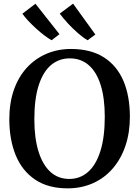

<svg xmlns="http://www.w3.org/2000/svg" viewBox="-20 -1020 762 1051"><path d="M355 11Q245.5 12 173.5 -36Q101.5 -84 66.2 -169.8Q31 -255.5 31 -367Q31 -455.5 55.5 -526.5Q80 -597.5 125.5 -647.8Q171 -698 233 -725Q295 -752 369.5 -752Q478 -751.5 549.2 -705.8Q620.5 -660 655.8 -576.8Q691 -493.5 691 -381Q691 -293.5 666.5 -221.5Q642 -149.5 597.2 -97.8Q552.5 -46 490.8 -18Q429 10 355 11ZM359.5 -40.5Q418.5 -40.5 462 -78.8Q505.5 -117 529.5 -192.8Q553.5 -268.5 553.5 -381Q553.5 -483 531.2 -554.2Q509 -625.5 466.2 -663Q423.5 -700.5 362 -700.5Q303 -700.5 259.5 -664Q216 -627.5 192 -553.5Q168 -479.5 168 -367Q168 -265 190.5 -191.8Q213 -118.5 255.5 -79.5Q298 -40.5 359.5 -40.5ZM262 -800Q244 -810 222 -826.8Q200 -843.5 177.5 -864Q155 -884.5 135.2 -905.5Q115.5 -926.5 102.5 -945L174 -999.5L305.5 -833L263 -800ZM459 -800Q435.5 -813.5 406.8 -838.5Q378 -863.5 351.5 -892.2Q325 -921 307 -945.5L380 -1000L502 -831L460 -800Z"/></svg>

Font: Merriweather 36pt SemiBold
Style: Regular
Weight: 600
Version: Version 2.100